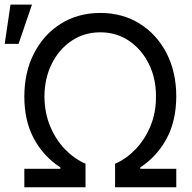

<svg xmlns="http://www.w3.org/2000/svg" viewBox="-59 -792 810 812"><path d="M43.9 0V-78.1H196.3V-84Q125.5 -129.9 84.7 -205.1Q43.9 -280.3 43.9 -383.8Q43.9 -487.3 85.2 -567.1Q126.5 -647 199 -692.1Q271.5 -737.3 365.2 -737.3Q459 -737.3 531.5 -692.1Q604 -647 645.3 -567.1Q686.5 -487.3 686.5 -383.8Q686 -280.3 645.3 -205.1Q604.5 -129.9 534.2 -84V-78.1H686.5V0H427.7V-99.6Q474.6 -119.6 513.9 -160.4Q553.2 -201.2 577.1 -258.3Q601.1 -315.4 600.6 -383.8Q601.1 -460 570.8 -521.2Q540.5 -582.5 487.3 -618.9Q434.1 -655.3 365.2 -655.3Q296.4 -655.3 242.9 -618.9Q189.5 -582.5 159.4 -521.2Q129.4 -460 128.9 -383.8Q129.4 -315.4 153.1 -258.3Q176.8 -201.2 216.3 -160.4Q255.9 -119.6 302.7 -99.6V0ZM-39.1 -606.4 -14.6 -772.5H76.2L19.5 -606.4Z"/></svg>

Font: Inter Display
Style: Regular
Weight: 400
Designer: Rasmus Andersson
Foundry: rsms
Version: Version 4.000;git-37864ae